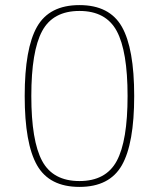

<svg xmlns="http://www.w3.org/2000/svg" viewBox="-20 -722 624 754"><path d="M125.5 -617Q174 -702 292 -702Q410 -702 458.5 -617Q507 -532 507 -345Q507 -158 458.5 -73Q410 12 292 12Q174 12 125.5 -73Q77 -158 77 -345Q77 -532 125.5 -617ZM438.5 -600Q396 -679 292 -679Q188 -679 145.5 -600Q103 -521 103 -345Q103 -169 145.5 -90Q188 -11 292 -11Q396 -11 438.5 -90Q481 -169 481 -345Q481 -521 438.5 -600Z"/></svg>

Font: Exo 2.0 Thin
Style: Regular
Weight: 250
Designer: Natanael Gama
Version: Version 1.001;PS 001.001;hotconv 1.0.70;makeotf.lib2.5.58329